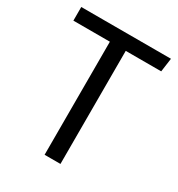

<svg xmlns="http://www.w3.org/2000/svg" viewBox="-176 -859 905 975"><g transform="rotate(30 276.5 -371.5)"><path d="M542 -743H16V-663H230V0H323V-663H531Z"/></g></svg>

Font: Glow Sans SC Normal Book
Style: Regular
Weight: 500
Designer: Ryoko NISHIZUKA (kana, bopomofo & ideographs); Paul D. Hunt (Latin, Greek & Cyrillic); Sandoll Communications, Soo-young
Version: Version 0.93